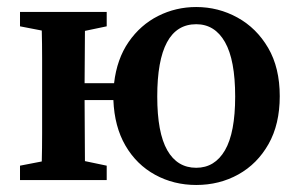

<svg xmlns="http://www.w3.org/2000/svg" viewBox="-20 -513 854 547"><path d="M539 -35Q592 -35 621 -85Q650 -135 650 -238Q650 -342 621 -393Q592 -444 539 -444Q428 -444 428 -238Q428 -135 456.5 -85Q485 -35 539 -35ZM539 14Q475 14 422 -15Q369 -44 337.5 -98Q306 -152 303 -228H221Q221 -182 221.5 -136Q222 -90 222 -54L284 -41V0H37V-41L99 -53Q100 -90 100 -133.5Q100 -177 100 -210V-269Q100 -302 100 -345.5Q100 -389 99 -426L37 -438V-479H284V-438L222 -425Q222 -391 221.5 -350Q221 -309 221 -276H305Q313 -345 346.5 -393.5Q380 -442 430.5 -467.5Q481 -493 539 -493Q602 -493 656.5 -463Q711 -433 744 -376.5Q777 -320 777 -239Q777 -159 745 -102.5Q713 -46 659 -16Q605 14 539 14Z"/></svg>

Font: Source Serif Pro SemiBold
Style: Regular
Weight: 600
Designer: Frank Grießhammer
Foundry: Adobe Systems Incorporated
Version: Version 3.001;hotconv 1.0.111;makeotfexe 2.5.65597